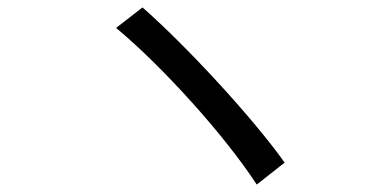

<svg xmlns="http://www.w3.org/2000/svg" viewBox="-20 -601 1040 516"><path d="M363 -581 292 -526C418 -421 584 -237 670 -105L745 -164C656 -289 477 -481 363 -581Z"/></svg>

Font: Noto Sans Mono CJK SC Regular
Style: Regular
Weight: 400
Designer: Ryoko NISHIZUKA (kana & ideographs); Paul D. Hunt (Latin, Greek & Cyrillic); Wenlong ZHANG (bopomofo); Sandoll Communica
Foundry: Adobe Systems Incorporated
Version: Version 1.005;PS 1.005;hotconv 1.0.96;makeotf.lib2.5.65012